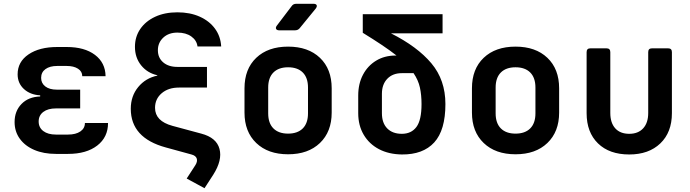

<svg xmlns="http://www.w3.org/2000/svg" viewBox="-20 -805 3640 1013"><path d="M339 7H275Q210 7 161 -14Q112 -35 84.5 -73Q57 -111 57 -161Q57 -219 93.5 -256.5Q130 -294 192 -296V-302Q139 -305 106 -335.5Q73 -366 73 -413Q73 -479 130.5 -518Q188 -557 282 -557H332Q426 -557 481 -515.5Q536 -474 537 -403H414Q414 -428 391.5 -442.5Q369 -457 332 -457H282Q243 -457 220 -440.5Q197 -424 197 -394Q197 -366 219 -349Q241 -332 280 -332H403V-233H275Q233 -233 208.5 -214.5Q184 -196 184 -164Q184 -132 208.5 -113.5Q233 -95 275 -95H339Q380 -95 404 -111.5Q428 -128 428 -156H550Q550 -81 493 -37Q436 7 339 7Z M916 -633Q870 -633 841.5 -606.5Q813 -580 813 -540Q813 -500 841 -476Q869 -452 916 -452H1072V-343H924Q868 -343 833 -313Q798 -283 798 -236Q798 -166 890 -141L1042 -100Q1122 -79 1138 -19.5Q1154 40 1105 117L1059 188L965 137L1011 66Q1023 47 1018 31.5Q1013 16 990 10L855 -27Q670 -77 670 -231Q670 -298 709 -345.5Q748 -393 810 -406V-408Q757 -420 724.5 -460.5Q692 -501 692 -558Q692 -611 720 -652Q748 -693 798.5 -716.5Q849 -740 916 -740Q983 -740 1034 -717Q1085 -694 1114.5 -653.5Q1144 -613 1147 -560H1022Q1018 -592 989.5 -612.5Q961 -633 916 -633Z M1500 9Q1394 9 1332 -50.5Q1270 -110 1270 -211V-339Q1270 -441 1332 -500Q1394 -559 1500 -559Q1606 -559 1668 -500Q1730 -441 1730 -339V-211Q1730 -110 1668 -50.5Q1606 9 1500 9ZM1500 -100Q1550 -100 1577.5 -127.5Q1605 -155 1605 -207V-343Q1605 -395 1577.5 -422.5Q1550 -450 1500 -450Q1450 -450 1422.5 -422.5Q1395 -395 1395 -343V-207Q1395 -155 1422.5 -127.5Q1450 -100 1500 -100ZM1453 -645Q1441 -645 1437 -652Q1433 -659 1440 -669L1519 -773Q1527 -785 1543 -785H1634Q1647 -785 1650.5 -778Q1654 -771 1646 -760L1561 -656Q1552 -645 1536 -645Z M2100 10Q2031 9 1979.5 -18Q1928 -45 1899 -94Q1870 -143 1870 -208V-301Q1870 -363 1895 -410.5Q1920 -458 1964.5 -485Q2009 -512 2067 -512H2072Q2039 -538 1995 -567.5Q1951 -597 1894 -632V-730H2315V-629H2043Q2182 -559 2256 -471Q2330 -383 2330 -256Q2330 -118 2271 -53.5Q2212 11 2100 10ZM2100 -99Q2150 -99 2177 -135Q2204 -171 2204 -256Q2204 -304 2195.5 -343Q2187 -382 2162 -419H2100Q2052 -419 2023.5 -389.5Q1995 -360 1995 -310V-208Q1995 -156 2023 -127.5Q2051 -99 2100 -99Z M2700 9Q2594 9 2532 -50.5Q2470 -110 2470 -211V-339Q2470 -441 2532 -500Q2594 -559 2700 -559Q2806 -559 2868 -500Q2930 -441 2930 -339V-211Q2930 -110 2868 -50.5Q2806 9 2700 9ZM2700 -100Q2750 -100 2777.5 -127.5Q2805 -155 2805 -207V-343Q2805 -395 2777.5 -422.5Q2750 -450 2700 -450Q2650 -450 2622.5 -422.5Q2595 -395 2595 -343V-207Q2595 -155 2622.5 -127.5Q2650 -100 2700 -100Z M3300 10Q3195 10 3135 -48.5Q3075 -107 3075 -208V-530Q3075 -550 3095 -550H3180Q3200 -550 3200 -530V-209Q3200 -157 3226 -128Q3252 -99 3300 -99Q3347 -99 3373.5 -128Q3400 -157 3400 -209V-530Q3400 -550 3420 -550H3505Q3525 -550 3525 -530V-208Q3525 -107 3464 -48.5Q3403 10 3300 10Z"/></svg>

Font: Pitagon Sans Mono
Style: Bold
Weight: 700
Monospace: yes
Designer: Travis Tran
Foundry: Pitagon
Version: Version 1.001; ttfautohint (v1.8.4.7-5d5b);gftools[0.9.26]